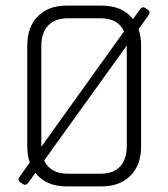

<svg xmlns="http://www.w3.org/2000/svg" viewBox="-20 -663 599 683"><path d="M482 -501V-142Q482 -76 444 -38Q406 0 342 0H217Q143 0 106 -48L79 -11Q71 -2 62 -8L50 -16Q42 -23 49 -33L86 -85Q77 -110 77 -142V-501Q77 -567 114.5 -605Q152 -643 217 -643H342Q416 -643 453 -595L479 -631Q486 -641 496 -635L508 -627Q516 -620 509 -610L473 -559Q482 -533 482 -501ZM127 -499V-141L421 -551Q401 -598 337 -598H222Q176 -598 151.5 -572.5Q127 -547 127 -499ZM431 -144V-501L137 -92Q159 -45 222 -45H337Q383 -45 407 -70.5Q431 -96 431 -144Z"/></svg>

Font: Rajdhani
Style: Regular
Weight: 400
Designer: Satya Rajpurohit, Jyotish Sonowal
Foundry: Indian Type Foundry
Version: Version 1.201 February 1, 2022